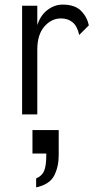

<svg xmlns="http://www.w3.org/2000/svg" viewBox="-20 -497 416 834"><path d="M76 0V-472H142V-388Q156 -431 186.5 -454Q217 -477 252 -477Q305 -477 331.5 -450.5Q358 -424 366 -387L324 -345Q316 -383 295.5 -400Q275 -417 245 -417Q203 -417 172.5 -381.5Q142 -346 142 -282V0ZM137 278Q163 267 172 244.5Q181 222 181 178V170H121V68H235V178Q235 227 215.5 265.5Q196 304 137 317Z"/></svg>

Font: Lil Grotesk
Style: Regular
Weight: 400
Designer: Bastien Sozeau
Foundry: NBR — Bastien Sozeau
Version: Version 4.002; ttfautohint (v1.8.4.7-5d5b)